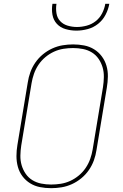

<svg xmlns="http://www.w3.org/2000/svg" viewBox="-20 -975 640 1003"><path d="M247 8Q217 8 189 2.5Q161 -3 137.5 -17.5Q114 -32 97.5 -54Q81 -76 73.5 -103Q66 -130 66 -159.5Q66 -189 71 -218L125 -544Q129 -571 138.5 -597.5Q148 -624 164.5 -648Q181 -672 204 -691Q227 -710 253.5 -722Q280 -734 307.5 -738.5Q335 -743 362 -743Q392 -743 420 -737.5Q448 -732 471.5 -717.5Q495 -703 511.5 -681Q528 -659 536 -632Q544 -605 543.5 -575.5Q543 -546 538 -517L484 -191Q480 -164 470.5 -137.5Q461 -111 444.5 -87Q428 -63 405 -44Q382 -25 355.5 -13Q329 -1 301.5 3.5Q274 8 247 8ZM247 -11Q272 -11 297.5 -15Q323 -19 347 -30Q371 -41 392 -58.5Q413 -76 428 -98.5Q443 -121 451.5 -145.5Q460 -170 464 -194L518 -520Q522 -546 522.5 -572.5Q523 -599 516 -623Q509 -647 495 -667.5Q481 -688 460 -701Q439 -714 413.5 -719Q388 -724 362 -724Q337 -724 311.5 -720Q286 -716 262 -705Q238 -694 217 -676.5Q196 -659 181 -636.5Q166 -614 157.5 -589.5Q149 -565 145 -541L91 -215Q87 -189 86.5 -162.5Q86 -136 93 -112Q100 -88 114 -67.5Q128 -47 149 -34Q170 -21 195.5 -16Q221 -11 247 -11ZM379 -815Q350 -815 322.5 -823Q295 -831 277 -850.5Q259 -870 254 -898Q249 -926 254 -955H275Q271 -930 275 -905.5Q279 -881 294.5 -864.5Q310 -848 333.5 -841Q357 -834 382 -834Q407 -834 433 -841Q459 -848 480 -864.5Q501 -881 513.5 -905.5Q526 -930 530 -955H551Q546 -926 531.5 -898Q517 -870 492.5 -850.5Q468 -831 438 -823Q408 -815 379 -815Z"/></svg>

Font: Iosevka SS04 Thin Extended
Style: Italic
Weight: 100
Width: 7
Italic angle: -9°
Monospace: yes
Designer: Belleve Invis
Foundry: Belleve Invis
Version: Version 19.0.0; ttfautohint (v1.8.4)